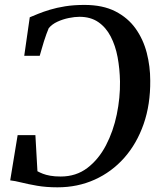

<svg xmlns="http://www.w3.org/2000/svg" viewBox="-20 -772 670 800"><path d="M332 -751.5Q408 -751.5 460.5 -724.8Q513 -698 545 -653Q577 -608 591.5 -551.8Q606 -495.5 606 -436.5Q607 -337 578.5 -255.2Q550 -173.5 497.8 -114.5Q445.5 -55.5 374.5 -23.5Q303.5 8.5 219.5 8.5Q172.5 8.5 135 2Q97.5 -4.5 69.5 -11.5Q41.5 -18.5 22.5 -20.5L53.5 -209H127.5L136 -58.5Q146 -53 158.8 -48Q171.5 -43 189.5 -39.8Q207.5 -36.5 233 -36.5Q297 -36.5 344 -72.2Q391 -108 421.5 -166.5Q452 -225 466.5 -294.8Q481 -364.5 480 -432.5Q479 -485.5 470 -533.8Q461 -582 441.2 -620Q421.5 -658 389.5 -680Q357.5 -702 311 -702Q291.5 -702 266.8 -697Q242 -692 219.2 -681.5Q196.5 -671 183 -654.5Q178.5 -643.5 173.2 -629.5Q168 -615.5 163.2 -600Q158.5 -584.5 154 -569Q149.5 -553.5 145.5 -539.5H81L104 -700Q118.5 -706 139.2 -714.5Q160 -723 188 -731.5Q216 -740 251.8 -745.8Q287.5 -751.5 332 -751.5Z"/></svg>

Font: Merriweather 60pt Medium
Style: Italic
Weight: 500
Italic angle: -7.8°
Version: Version 2.101